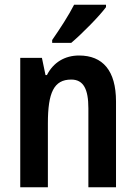

<svg xmlns="http://www.w3.org/2000/svg" viewBox="-20 -786 570 806"><path d="M425 -756V-766H291C268 -721 233 -667 199 -618V-606H279C325 -645 397 -718 425 -756ZM312 -553C252 -553 204 -524 177 -471H171L156 -543H65V0H181V-268C181 -397 206 -452 279 -452C331 -452 351 -411 351 -331V0H467V-360C467 -490 411 -553 312 -553Z"/></svg>

Font: Noto Sans Khmer Condensed SemiBold
Style: Regular
Weight: 600
Width: 3
Designer: Danh Hong and the Monotype Design Team
Foundry: Monotype Imaging Inc.
Version: Version 2.004